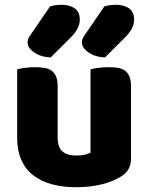

<svg xmlns="http://www.w3.org/2000/svg" viewBox="-20 -770 635 806"><path d="M52 -479Q62 -482 83.5 -485Q105 -488 128 -488Q150 -488 167.5 -485Q185 -482 197 -473Q209 -464 215.5 -448.5Q222 -433 222 -408V-193Q222 -152 242 -134.5Q262 -117 300 -117Q323 -117 337.5 -121Q352 -125 360 -129V-479Q370 -482 391.5 -485Q413 -488 436 -488Q458 -488 475.5 -485Q493 -482 505 -473Q517 -464 523.5 -448.5Q530 -433 530 -408V-104Q530 -54 488 -29Q453 -7 404.5 4.5Q356 16 299 16Q245 16 199.5 4Q154 -8 121 -33Q88 -58 70 -97.5Q52 -137 52 -193ZM418 -743Q430 -747 443 -748.5Q456 -750 465 -750Q500 -750 521.5 -735Q543 -720 543 -688Q543 -668 533 -649.5Q523 -631 507 -615L421 -529Q407 -529 390 -533Q373 -537 358.5 -545.5Q344 -554 334 -565.5Q324 -577 324 -592Q324 -607 333 -619ZM190 -743Q202 -747 215 -748.5Q228 -750 237 -750Q272 -750 293.5 -735Q315 -720 315 -688Q315 -668 305 -649.5Q295 -631 279 -615L193 -529Q179 -529 162 -533Q145 -537 130.5 -545.5Q116 -554 106 -565.5Q96 -577 96 -592Q96 -607 105 -619Z"/></svg>

Font: Baloo Cyrillic
Style: Regular
Weight: 400
Designer: Ek Type, Denis Ignatov
Foundry: Ek Type
Version: Version 1.50 July 26, 2019